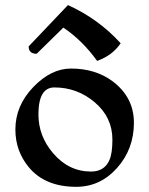

<svg xmlns="http://www.w3.org/2000/svg" viewBox="-20 -721 580 749"><path d="M277.3 7.8Q155.3 7.8 91.8 -69.3Q40 -132.3 40 -215.8Q40 -308.6 109.6 -381.1Q179.2 -453.6 256.8 -453.6Q352.5 -453.6 419.4 -403.8Q502.4 -341.3 502.4 -242.2Q502.4 -139.6 436.8 -65.9Q371.1 7.8 277.3 7.8ZM335 -51.8Q387.2 -51.8 406.7 -96.2Q418.5 -122.6 418.5 -176.3Q418.5 -263.2 350.1 -321.5Q281.7 -379.9 191.9 -379.9Q129.9 -379.9 129.9 -274.4Q129.9 -190.4 187 -123.5Q248 -51.8 335 -51.8ZM358.9 -483.4Q300.8 -564 227.1 -613.3L123 -511.2Q91.8 -511.2 91.8 -540L245.1 -701.2Q364.7 -647 450.7 -552.2Q418.9 -504.9 358.9 -483.4Z"/></svg>

Font: Balgruf
Style: Regular
Weight: 500
Designer: Paul James MIller
Foundry: High-Logic / Made with FontCreator
Version: Version 1.201;March 28, 2021;FontCreator 13.0.0.2683 64-bit